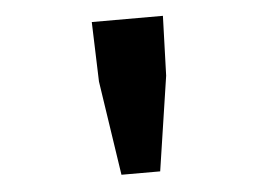

<svg xmlns="http://www.w3.org/2000/svg" viewBox="-38 -731 675 484"><g transform="rotate(-5 300.0 -489.0)"><path d="M251 -294 215 -533 210 -684H390L385 -533L349 -294Z"/></g></svg>

Font: Source Code Pro ExtraLight ExtraBold
Style: Regular
Weight: 800
Monospace: yes
Version: Version 1.018;hotconv 1.0.116;makeotfexe 2.5.65601